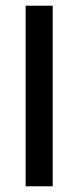

<svg xmlns="http://www.w3.org/2000/svg" viewBox="-20 -654 274 674"><path d="M70 0V-634H165V0Z"/></svg>

Font: Matangi SemiBold
Style: Regular
Weight: 600
Designer: Prashant Pant
Foundry: The Graphic Ant
Version: Version 3.002